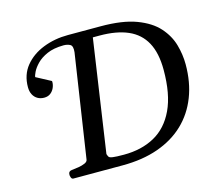

<svg xmlns="http://www.w3.org/2000/svg" viewBox="-99 -822 1094 950"><g transform="rotate(-15 448.0 -346.5)"><path d="M165 0Q156.7 0 153.3 -9.8Q149.9 -19.5 150.9 -24.9Q150.9 -41 168.5 -43Q184.6 -44.4 203.6 -47.6Q222.7 -50.8 236.8 -57.1Q251 -63.5 252 -74.2L332 -602.5Q335.4 -634.3 321.5 -641.8Q307.6 -649.4 287.6 -649.4Q237.3 -648.9 203.6 -634Q169.9 -619.1 149.9 -598.4Q129.9 -577.6 121.1 -559.3Q112.3 -541 112.3 -533.7L186.5 -494.1Q188 -494.1 188 -488.8Q188 -473.6 181.4 -458.7Q174.8 -443.8 161.9 -433.8Q148.9 -423.8 129.4 -423.8Q110.4 -423.8 95.7 -432.4Q81.1 -440.9 72.8 -456.8Q64.5 -472.7 64.5 -495.1Q64.5 -558.1 100.3 -602.3Q136.2 -646.5 195.1 -669.7Q253.9 -692.9 322.3 -692.9H489.7Q601.6 -692.9 671.9 -666.5Q742.2 -640.1 780.5 -597.2Q818.8 -554.2 833.3 -503.2Q847.7 -452.1 847.7 -402.3Q847.7 -310.5 818.8 -236.3Q790 -162.1 734.9 -109.4Q679.7 -56.6 599.6 -28.3Q519.5 0 417 0ZM437.5 -49.3Q527.8 -49.3 594.7 -86.2Q661.6 -123 698.5 -201.4Q735.4 -279.8 735.4 -403.8Q735.4 -490.7 705.8 -544.9Q676.3 -599.1 617.9 -624.5Q559.6 -649.9 472.7 -649.9H438.5L354 -74.7Q356.9 -65.4 360.4 -59.8Q363.8 -54.2 380.1 -51.8Q396.5 -49.3 437.5 -49.3Z"/></g></svg>

Font: Gelasio
Style: Italic
Weight: 400
Italic angle: -8.5°
Designer: Eben Sorkin
Foundry: Eben Sorkin
Version: Version 1.008